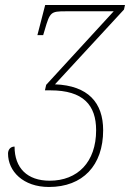

<svg xmlns="http://www.w3.org/2000/svg" viewBox="-20 -734 518 765"><path d="M175 11C310 11 391 -75 391 -215C391 -325 331 -393 199 -398L474 -696L478 -714H160L129 -594H152L158 -614C179 -686 182 -689 242 -689H433L164 -396L159 -374H181C312 -374 363 -315 363 -215C363 -88 289 -14 178 -14C89 -14 38 -64 38 -150C21 -150 12 -137 12 -122C12 -52 72 11 175 11Z"/></svg>

Font: Noto Serif Condensed Thin
Style: Italic
Weight: 100
Width: 3
Italic angle: -12°
Designer: Monotype Design Team
Foundry: Monotype Imaging Inc.
Version: Version 2.013